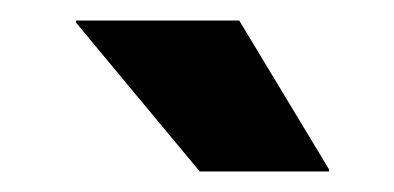

<svg xmlns="http://www.w3.org/2000/svg" viewBox="-20 -707 384 187"><path d="M213 -687 300.5 -542V-540H174.5L54 -685V-687Z"/></svg>

Font: Anek Telugu Medium
Style: Bold
Weight: 700
Version: Version 1.003